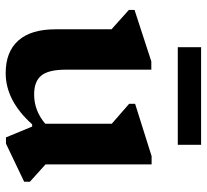

<svg xmlns="http://www.w3.org/2000/svg" viewBox="-46 -667 727 675"><g transform="rotate(90 317.5 -329.5)"><path d="M237 14Q162 14 122.5 -30.5Q83 -75 83 -161V-358L15 -419V-439L196 -498H225V-196Q225 -137 245.5 -111.5Q266 -86 312 -86Q369 -86 415 -125V-359L345 -420V-441L529 -499H558V-126L619 -71V-51L485 13H463L425 -79H417Q334 14 237 14ZM146 -591V-673H489V-591Z"/></g></svg>

Font: Platypi SemiBold
Style: Regular
Weight: 600
Designer: David Sargent
Foundry: Bolt Cutter Type
Version: Version 1.200; ttfautohint (v1.8.4.7-5d5b)